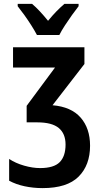

<svg xmlns="http://www.w3.org/2000/svg" viewBox="-20 -957 526 987"><path d="M414 -714V-628L250 -416Q346 -408 394.5 -352.5Q443 -297 443 -208Q443 -108 384 -49Q325 10 199 10Q151 10 106.5 0.5Q62 -9 27 -28V-140Q60 -118 104 -105.5Q148 -93 186 -93Q257 -93 287 -123.5Q317 -154 317 -214Q317 -270 282 -299Q247 -328 172 -328H117V-413L263 -610H47V-714ZM384 -937V-925Q369 -906 350 -879.5Q331 -853 313.5 -826Q296 -799 285 -777H170Q159 -798 142 -825Q125 -852 106 -878.5Q87 -905 71 -925V-937H145Q164 -921 185 -898.5Q206 -876 227 -850Q250 -878 269.5 -898Q289 -918 311 -937Z"/></svg>

Font: Avrile Sans Condensed SemiBold
Style: Regular
Weight: 600
Width: 3
Designer: Monotype Design Team
Foundry: Monotype Imaging Inc.
Version: Version 2.001;September 10, 2019;FontCreator 11.5.0.2425 64-